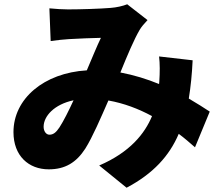

<svg xmlns="http://www.w3.org/2000/svg" viewBox="-20 -806 1040 898"><path d="M211 -176C196 -176 184 -192 184 -213C184 -263 234 -318 324 -337C301 -287 278 -241 258 -210C242 -186 229 -176 211 -176ZM961 -284C935 -301 901 -323 863 -345C872 -400 878 -460 881 -524L724 -542C728 -509 728 -468 725 -424L724 -413C668 -436 607 -455 543 -467C575 -546 608 -624 633 -666C641 -680 654 -695 670 -712L575 -786C555 -778 525 -771 497 -769C449 -765 357 -762 298 -762C276 -762 239 -764 211 -767L217 -614C244 -618 282 -622 302 -623C347 -626 413 -628 452 -629C433 -590 410 -533 386 -477C185 -465 43 -344 43 -188C43 -77 114 -14 208 -14C285 -14 337 -46 379 -111C413 -165 451 -254 487 -336C560 -323 628 -297 691 -263C657 -181 588 -94 444 -32L572 72C697 6 772 -77 816 -180C843 -160 868 -138 892 -117Z"/></svg>

Font: Noto Sans Korean Black
Style: Bold
Weight: 900
Designer: Ryoko NISHIZUKA (kana & ideographs); Paul D. Hunt (Latin, Greek & Cyrillic); Wenlong ZHANG (bopomofo); Sandoll Communica
Foundry: Adobe Systems Incorporated
Version: Version 1.000;PS 1;hotconv 1.0.78;makeotf.lib2.5.61930